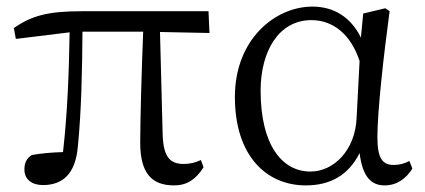

<svg xmlns="http://www.w3.org/2000/svg" viewBox="-20 -548 1289 582"><path d="M465 -451 615 -448 612 -514H229C126 -514 77 -501 22 -463L28 -430L191 -450C189 -331 185 -211 171 -87C136 -86 103 -83 76 -78C62 -68 54 -57 54 -34C54 -4 77 13 110 13C171 13 209 -22 216 -104C227 -215 229 -334 230 -452H414C410 -355 405 -186 405 -116C405 -25 438 14 508 14C546 14 574 -4 597 -41L589 -63C573 -55 555 -51 537 -51C497 -51 475 -70 473 -141Z M1061 -191C1057 -93 992 -28 921 -28C834 -28 770 -110 770 -273C770 -393 825 -487 924 -487C990 -487 1044 -443 1070 -363ZM1221 -60C1206 -52 1190 -48 1174 -48C1141 -48 1124 -65 1124 -132C1124 -209 1142 -373 1161 -514L1148 -523L1081 -507L1074 -434C1043 -497 991 -528 927 -528C815 -528 692 -430 692 -254C692 -75 788 14 907 14C980 14 1036 -16 1070 -84C1079 -12 1105 14 1146 14C1184 14 1212 -8 1230 -37Z"/></svg>

Font: Source Han Serif K
Style: Regular
Weight: 400
Designer: Ryoko NISHIZUKA 西塚涼子 (kana & ideographs); Frank Grießhammer (Latin, Greek & Cyrillic); Wenlong ZHANG 张文龙 (bopomofo); San
Foundry: Adobe Systems Incorporated
Version: Version 1.001;PS 1.001;hotconv 16.6.54;makeotf.lib2.5.65590